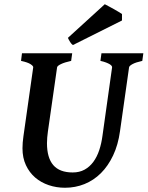

<svg xmlns="http://www.w3.org/2000/svg" viewBox="-20 -865 692 900"><path d="M647 -579.6Q616.2 -572.8 601.1 -564.5Q585.9 -556.2 585 -549.3L542.5 -250Q533.7 -186 510.3 -136.5Q486.8 -86.9 452.9 -53.2Q418.9 -19.5 376 -2.2Q333 15.1 284.7 15.1Q244.6 15.1 208.5 2.9Q172.4 -9.3 145 -32.7Q117.7 -56.2 101.6 -90.6Q85.4 -125 85.4 -169.9Q85.4 -195.8 89.8 -226.1L135.7 -549.3Q136.7 -555.2 123.5 -564Q110.4 -572.8 78.6 -579.6L83 -615.2H318.4L313.5 -579.6Q282.7 -572.8 265.6 -564.5Q248.5 -556.2 247.6 -549.3L204.6 -249Q202.6 -234.9 201.4 -220.7Q200.2 -206.5 200.2 -193.8Q200.2 -125.5 229.7 -91.1Q259.3 -56.6 320.8 -56.6Q352.5 -56.6 376.5 -69.8Q400.4 -83 417.5 -106.2Q434.6 -129.4 445.1 -160.9Q455.6 -192.4 460.4 -229L505.4 -549.3Q505.9 -552.2 503.2 -556.2Q500.5 -560.1 494.1 -564Q487.8 -567.9 477.1 -572Q466.3 -576.2 450.7 -579.6L455.6 -615.2H651.9ZM551.8 -769 321.8 -653.8Q314.9 -658.2 308.8 -668Q302.7 -677.7 298.3 -687.5L471.2 -845.2Q480.5 -840.3 491.9 -834.2Q503.4 -828.1 514.6 -821.8Q525.9 -815.4 535.6 -809.6Q545.4 -803.7 551.8 -799.3Z"/></svg>

Font: Gentium Basic
Style: Bold Italic
Weight: 700
Italic angle: -8°
Designer: J. Victor Gaultney and Annie Olsen
Foundry: SIL International
Version: Version 1.102; 2013; Maintenance release